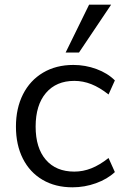

<svg xmlns="http://www.w3.org/2000/svg" viewBox="-20 -792 535 819"><path d="M48 -252Q48 -330 78 -389.5Q108 -449 163.5 -482Q219 -515 293 -515Q344 -515 391.5 -497.5Q439 -480 470 -449L443 -389Q405 -419 369.5 -433Q334 -447 297 -447Q220 -447 176 -395.5Q132 -344 132 -252Q132 -161 175.5 -110.5Q219 -60 297 -60Q334 -60 369.5 -74Q405 -88 443 -118L470 -58Q438 -28 389.5 -10.5Q341 7 289 7Q216 7 161.5 -25Q107 -57 77.5 -115.5Q48 -174 48 -252ZM317 -568H260L360 -772H454Z"/></svg>

Font: Muli
Style: Regular
Weight: 400
Designer: Vernon Adams
Foundry: Vernon Adams
Version: Version 2.000